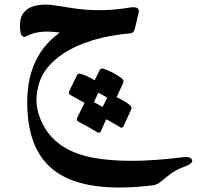

<svg xmlns="http://www.w3.org/2000/svg" viewBox="-20 -295 867 846"><path d="M259.3 -59.1Q175.8 -3.9 152.3 71.5Q128.9 147 152.8 215.8Q204.6 364.3 387.2 399.4Q540.5 428.7 784.7 397.9Q823.2 393.1 826.7 412.1Q829.1 426.8 790 440.4Q751 454.1 717.3 482.2Q683.6 510.3 674.3 515.1Q665 520 653.8 521.5Q362.3 557.1 228 462.9Q120.6 387.7 103.5 224.1Q77.1 -33.2 243.7 -151.4Q150.4 -165 98.1 -136.2Q75.2 -123.5 69.8 -156.7Q52.7 -272.5 179.2 -274.9Q202.1 -275.4 283.2 -261.7Q416.5 -238.8 547.9 -261.2Q598.6 -270 590.8 -238.3L574.2 -168.9Q569.8 -149.9 555.2 -148.4Q368.7 -131.3 259.3 -59.1ZM419.9 12.7Q424.3 4.4 436.5 7.8Q480 22.5 517.1 50.8Q526.9 59.1 523.4 68.8L493.7 133.3Q524.9 147 552.2 168Q562 176.3 558.6 186L523.9 261.7Q518.1 272 507.1 264.4Q496.1 256.8 448.2 230.5L423.8 284.2Q418 294.4 406.2 286.4Q394.5 278.3 326.2 241.2Q314.9 234.9 319.8 224.6L352.5 158.2Q332 146.5 291 124Q279.8 117.7 284.7 107.4L319.8 35.2Q324.2 26.9 336.4 30.3Q368.7 41 397 59.1ZM393.6 155.8Q413.6 164.6 432.1 176.3L452.6 135.3Q438 126.5 413.1 113.3Z"/></svg>

Font: Amiri
Style: Bold Slanted
Weight: 700
Italic angle: 9°
Designer: Khaled Hosny
Version: Version 000.107